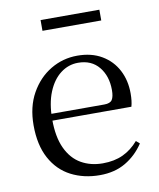

<svg xmlns="http://www.w3.org/2000/svg" viewBox="-83 -782 712 862"><g transform="rotate(-10 273.5 -351.0)"><path d="M303 15Q230 15 172 -15Q114 -45 81 -106Q48 -167 48 -257Q48 -341 82.5 -402.5Q117 -464 173 -497.5Q229 -531 295 -531Q360 -531 406.5 -503.5Q453 -476 477.5 -429Q502 -382 502 -323Q502 -287 495 -263H87V-294H377Q404 -294 413 -308Q422 -322 422 -352Q422 -416 388 -457.5Q354 -499 293 -499Q249 -499 213 -471.5Q177 -444 156 -392.5Q135 -341 135 -269Q135 -188 159.5 -136Q184 -84 227 -59.5Q270 -35 325 -35Q378 -35 417.5 -53.5Q457 -72 488 -108L504 -94Q471 -44 421 -14.5Q371 15 303 15ZM161 -668V-717H429V-668Z"/></g></svg>

Font: Noto Serif SC
Style: Regular
Weight: 400
Designer: Ryoko NISHIZUKA 西塚涼子 (kana & ideographs); Frank Grießhammer (Latin, Greek & Cyrillic); Wenlong ZHANG 张文龙 (bopomofo); San
Foundry: Adobe
Version: Version 2.002-H1;hotconv 1.1.0;makeotfexe 2.6.0